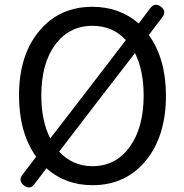

<svg xmlns="http://www.w3.org/2000/svg" viewBox="-20 -776 782 818"><path d="M76 -32 95 -57 134 -108Q61 -211 61 -369Q61 -543 149 -646Q234 -747 374 -747Q489 -747 571 -676L620 -741Q640 -767 666 -747Q691 -728 671 -702L614 -627Q687 -525 687 -369Q687 -195 600 -90Q514 13 374 13Q259 13 178 -59L127 8Q108 34 82 14Q56 -6 76 -32ZM374 -68Q473 -68 532.5 -150Q592 -232 592 -369Q592 -476 555 -550L393 -340L232 -130Q289 -68 374 -68ZM194 -186 355 -395 516 -605Q461 -666 374 -666Q275 -666 215.5 -586Q156 -506 156 -369Q156 -262 194 -186Z"/></svg>

Font: GenSenRounded TW R
Style: Regular
Weight: 400
Version: Version 1.501;PS 1;hotconv 16.6.51;makeotf.lib2.5.65220